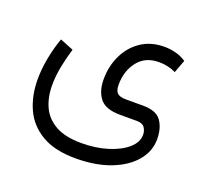

<svg xmlns="http://www.w3.org/2000/svg" viewBox="-108 -486 914 859"><g transform="rotate(20 349.0 -56.5)"><path d="M333 246.6Q232.9 246.6 170.9 210.2Q108.9 173.8 80.6 111.6Q52.2 49.3 52.2 -28.3Q52.2 -77.6 62 -129.4Q71.8 -181.2 89.4 -231.4L153.8 -205.6Q140.1 -161.6 131.1 -115.2Q122.1 -68.8 122.1 -25.4Q122.1 31.7 142.8 76.7Q163.6 121.6 210 147.5Q256.3 173.3 333 173.3Q400.9 173.3 457 156Q513.2 138.7 546.9 109.4Q580.6 80.1 580.6 43.9Q580.6 24.9 570.1 10Q559.6 -4.9 532.2 -4.9H453.1Q383.8 -4.9 356.7 -39.1Q329.6 -73.2 329.6 -129.4Q329.6 -191.4 354.5 -243.7Q379.4 -295.9 425.8 -327.4Q472.2 -358.9 537.1 -358.9Q562.5 -358.9 588.9 -352.5Q615.2 -346.2 640.6 -329.6L617.7 -268.1Q580.1 -286.1 537.6 -286.1Q472.2 -286.1 436.5 -240.5Q400.9 -194.8 400.9 -129.4Q400.9 -101.6 412.8 -90.1Q424.8 -78.6 454.6 -78.6H535.6Q599.1 -78.6 622.8 -44.9Q646.5 -11.2 646.5 42Q646.5 98.1 608.2 144.5Q569.8 190.9 499.5 218.5Q429.2 246.1 333 246.6Z"/></g></svg>

Font: Vazirmatn FD Light
Style: Regular
Weight: 300
Designer: Saber Rastikerdar
Foundry: Saber Rastikerdar
Version: Version 33.003